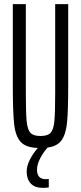

<svg xmlns="http://www.w3.org/2000/svg" viewBox="-20 -708 391 929"><path d="M310 -688V-293Q310 -173 304.5 -116Q299 -59 278 -29.5Q257 0 210 6Q189 30 174 59Q159 88 159 113Q159 159 202 159L216 158V199Q200 201 188 201Q148 201 128.5 179.5Q109 158 109 122Q109 96 124 65.5Q139 35 163 8Q105 6 80 -21.5Q55 -49 48.5 -107Q42 -165 42 -293V-688H105V-257Q105 -161 109 -121Q113 -81 127 -65.5Q141 -50 176 -50Q211 -50 225 -65.5Q239 -81 243 -121Q247 -161 247 -257V-688Z"/></svg>

Font: Saira Ultra Condensed
Style: Regular
Weight: 400
Width: 1
Designer: Hector Gatti with collaboration of the Omnibus-Type team
Foundry: Omnibus-Type
Version: Version 1.001; ttfautohint (v1.8)